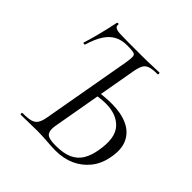

<svg xmlns="http://www.w3.org/2000/svg" viewBox="-174 -794 938 938"><g transform="rotate(45 295.0 -324.5)"><path d="M343.8 4Q320.4 4 282.1 1Q243.8 -2 214.6 -2Q180.8 -2 149.5 -1Q118.2 0 100 0Q96.2 0 96.2 -6Q96.2 -12 100 -12Q137 -12 156.5 -17.6Q176 -23.2 185.6 -38.8Q195.2 -54.4 200 -82.4L282 -545.4Q286.8 -575.4 285.7 -588.6Q284.6 -601.8 271.2 -604.7Q257.8 -607.6 226.6 -607.6Q190.4 -607.6 162.6 -593Q134.8 -578.4 114.6 -547Q94.4 -515.6 79.4 -465.8Q78.4 -462 72.5 -463Q66.6 -464 67.6 -468.2Q71.6 -479.4 78.1 -502.1Q84.6 -524.8 91.6 -552.5Q98.6 -580.2 104.6 -606Q110.6 -631.8 113.6 -648.2Q114.6 -653 120.5 -652.5Q126.4 -652 124.6 -647Q123.6 -638 130.6 -631.5Q137.6 -625 161.6 -623Q183.6 -622 221.6 -622Q259.6 -622 320.6 -622Q354.6 -622 382.8 -623.5Q411 -625 431.6 -625Q435.6 -625 435.6 -619Q435.6 -613 431.6 -613Q397.2 -613 378.9 -606.8Q360.6 -600.6 352.1 -584.6Q343.6 -568.6 338.4 -539.6L257.4 -79.4Q251.8 -48 263 -30.9Q274.2 -13.8 326.6 -13.8Q382 -13.8 415.2 -29.5Q448.4 -45.2 465.9 -74.7Q483.4 -104.2 490.4 -144.6Q509 -244.2 469.8 -288.6Q430.6 -333 354.8 -333Q336.6 -333 316.5 -330.6Q296.4 -328.2 275.8 -325.4L277.6 -344.8Q304 -349.2 329 -351.1Q354 -353 376.6 -353Q439.8 -353 484.9 -332.5Q530 -312 549.8 -270Q569.6 -228 556.8 -163.4Q546.8 -110.6 517.1 -73.5Q487.4 -36.4 443.3 -16.2Q399.2 4 343.8 4Z"/></g></svg>

Font: Cormorant Infant Light
Style: Italic
Weight: 300
Italic angle: -10°
Designer: Christian Thalmann (Catharsis Fonts)
Foundry: Catharsis Fonts
Version: Version 4.001